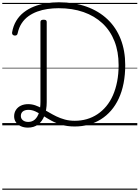

<svg xmlns="http://www.w3.org/2000/svg" viewBox="-20 -1100 1225 1685"><path d="M225 20Q190 20 162.5 7.5Q135 -5 119.5 -27.5Q104 -50 104 -79Q104 -111 120 -135.5Q136 -160 163.5 -173Q191 -186 227 -186Q260 -186 290 -175.5Q320 -165 349.5 -148.5Q379 -132 410 -113.5Q441 -95 475 -78.5Q509 -62 549 -51Q589 -40 636 -40Q692 -40 742 -54.5Q792 -69 835 -97.5Q878 -126 912.5 -167.5Q947 -209 971 -263.5Q995 -318 1008 -384.5Q1021 -451 1021 -529Q1021 -646 984.5 -738.5Q948 -831 879 -895.5Q810 -960 713 -994Q616 -1028 494 -1028Q445 -1028 397.5 -1021Q350 -1014 307.5 -998.5Q265 -983 230 -958Q195 -933 170.5 -896Q146 -859 135 -808Q133 -797 126.5 -792Q120 -787 107 -788Q95 -790 90 -797Q85 -804 86 -815Q96 -873 122.5 -917Q149 -961 189 -992Q229 -1023 278 -1042.5Q327 -1062 382.5 -1071Q438 -1080 497 -1080Q632 -1080 739.5 -1041.5Q847 -1003 923 -931Q999 -859 1039 -757Q1079 -655 1079 -529Q1079 -443 1064.5 -369Q1050 -295 1022 -235Q994 -175 954.5 -129.5Q915 -84 865.5 -53Q816 -22 758.5 -6Q701 10 636 10Q572 10 521.5 -4.5Q471 -19 431 -41Q391 -63 357 -85Q323 -107 292 -121.5Q261 -136 230 -136Q198 -136 180.5 -122Q163 -108 163 -82Q163 -59 181 -44.5Q199 -30 228 -30Q263 -30 286.5 -51.5Q310 -73 322.5 -112.5Q335 -152 335 -205V-907Q335 -918 342 -922.5Q349 -927 363 -927Q377 -927 383.5 -922.5Q390 -918 390 -907V-204Q390 -136 370.5 -85.5Q351 -35 314.5 -7.5Q278 20 225 20ZM0 555H1185V565H0ZM0 -20H1185V0H0ZM0 -505H1185V-500H0ZM0 -1075H1185V-1065H0Z"/></svg>

Font: Playwrite AR Guides
Style: Regular
Weight: 400
Designer: Veronika Burian, José Scaglione
Foundry: TypeTogether
Version: Version 1.003